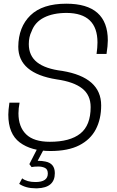

<svg xmlns="http://www.w3.org/2000/svg" viewBox="-20 -809 634 1040"><path d="M253 9Q149 9 87 -37.5Q25 -84 25 -188Q25 -211 31 -253H86Q80 -221 80 -195Q80 -122 121.5 -81.5Q163 -41 250 -41Q359 -41 415 -85.5Q471 -130 471 -229Q471 -294 425 -330Q379 -366 287 -379Q79 -412 79 -556Q80 -663 145 -726Q210 -789 339 -789Q564 -789 564 -590Q564 -562 557 -517H503Q508 -551 508 -579Q508 -738 341 -739Q268 -739 218.5 -714Q169 -689 151 -639Q136 -609 136 -570Q136 -507 181 -471.5Q226 -436 317 -425Q528 -390 528 -238Q528 -164 499 -108.5Q470 -53 409.5 -22Q349 9 253 9ZM182 211H173Q120 211 84 187L100 157Q126 177 172 177Q239 177 239 131Q239 108 223.5 100.5Q208 93 188 93Q165 93 151 96L139 80L179 2H216L184 62Q208 62 226 66Q277 76 277 129Q277 208 182 211Z"/></svg>

Font: Tanohe Sans Light
Style: Italic
Weight: 300
Designer: Village Type and Design LLC & Cristiano Sobral
Foundry: Cooper Hewitt Smithsonian Design Museum
Version: Version 1.00;September 29, 2021;FontCreator 13.0.0.2655 64-b